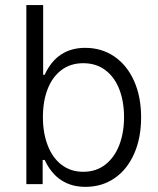

<svg xmlns="http://www.w3.org/2000/svg" viewBox="-20 -727 622 758"><path d="M84 -707H150.4V-431.6H156.2Q205.1 -538.1 316.4 -538.1Q381.3 -538.1 431.4 -503.9Q481.4 -469.7 509.3 -407.5Q537.1 -345.2 537.1 -263.7Q537.1 -182.1 509.5 -119.9Q481.9 -57.6 432.1 -23.4Q382.3 10.7 317.4 10.7Q206.1 10.7 156.2 -95.7H148.4V0H84ZM308.6 -48.8Q359.4 -48.8 395.8 -77.1Q432.1 -105.5 450.9 -154.3Q469.7 -203.1 469.7 -264.6Q469.7 -325.7 451.2 -374Q432.6 -422.4 396.2 -450Q359.9 -477.5 308.6 -477.5Q258.8 -477.5 222.9 -450.7Q187 -423.8 168.2 -375.7Q149.4 -327.6 149.4 -264.6Q149.4 -201.7 168.5 -152.6Q187.5 -103.5 223.4 -76.2Q259.3 -48.8 308.6 -48.8Z"/></svg>

Font: Pretendard GOV Light
Style: Regular
Weight: 300
Designer: Base glyphs from Inter by Rasmus Andersson; Hangeul glyphs from Noto Sans CJK(Source Han Sans) by Jang Soo-young and Kan
Foundry: Kil Hyung-jin
Version: Version 1.309